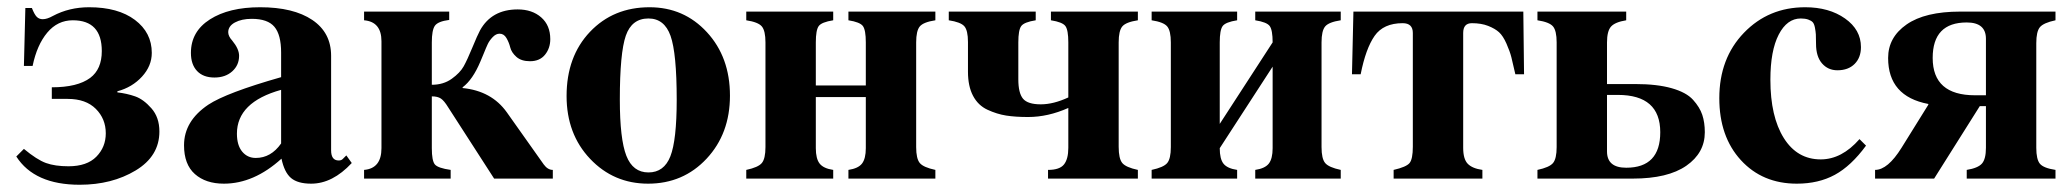

<svg xmlns="http://www.w3.org/2000/svg" viewBox="-20 -493 5711 530"><path d="M46 -311 50 -471H68Q75 -453 81.5 -446.5Q88 -440 98 -440Q110 -440 126 -449Q171 -473 226 -473Q306 -473 352.5 -438Q399 -403 399 -347Q399 -311 372 -281.5Q345 -252 304 -241V-238Q330 -235 353 -227Q376 -219 398 -194Q420 -169 420 -130Q420 -62 354.5 -22.5Q289 17 200 17Q75 17 25 -61L46 -82Q82 -52 107 -43Q132 -34 169 -34Q220 -34 246 -60.5Q272 -87 272 -125Q272 -165 244.5 -192.5Q217 -220 167 -220H123V-252Q194 -252 229 -278Q261 -302 261 -352Q261 -437 181 -437Q139 -437 110.5 -403Q82 -369 70 -311Z M936 -64 951 -43Q898 14 839 14Q802 14 783.5 -1.5Q765 -17 757 -55Q681 14 598 14Q548 14 518 -12.5Q488 -39 488 -92Q488 -159 555 -204Q605 -237 756 -280V-348Q756 -397 737.5 -419Q719 -441 675 -441Q647 -441 628.5 -431Q610 -421 610 -404Q610 -393 621 -381Q640 -358 640 -339Q640 -313 621 -296Q602 -279 572 -279Q541 -279 524 -297Q507 -315 507 -347Q507 -406 559.5 -439.5Q612 -473 698 -473Q790 -473 842 -438Q894 -403 894 -339V-78Q894 -50 915 -50Q922 -50 926 -54ZM756 -97V-245Q634 -211 634 -124Q634 -92 648.5 -74.5Q663 -57 686 -57Q728 -57 756 -97Z M1220 -461V-438Q1189 -434 1180.5 -422Q1172 -410 1172 -376V-259Q1204 -259 1227 -275.5Q1250 -292 1260 -310Q1270 -328 1284 -362Q1298 -396 1305 -409Q1337 -467 1409 -467Q1449 -467 1474 -445Q1499 -423 1499 -385Q1499 -360 1484.5 -342Q1470 -324 1443 -324Q1419 -324 1405.5 -336Q1392 -348 1388.5 -362Q1385 -376 1378 -388Q1371 -400 1359 -400Q1349 -400 1340 -390.5Q1331 -381 1326.5 -371.5Q1322 -362 1315 -344.5Q1308 -327 1306 -323Q1285 -273 1257 -252V-250Q1337 -242 1379 -183L1481 -39Q1492 -24 1506 -24V0H1344L1217 -197Q1206 -215 1197 -221Q1188 -227 1172 -227V-84Q1172 -49 1180.5 -39Q1189 -29 1224 -24V0H985V-24Q1033 -28 1033 -84V-379Q1033 -433 985 -437V-461Z M1773 -473Q1868 -473 1931.5 -404Q1995 -335 1995 -229Q1995 -124 1930.5 -55Q1866 14 1769 14Q1674 14 1609 -54.5Q1544 -123 1544 -228Q1544 -337 1608.5 -405Q1673 -473 1773 -473ZM1770 -442Q1724 -442 1707.5 -394.5Q1691 -347 1691 -218Q1691 -109 1709 -63Q1727 -17 1770 -17Q1813 -17 1830.5 -61.5Q1848 -106 1848 -218Q1848 -346 1831 -394Q1814 -442 1770 -442Z M2370 -84V-225H2232V-84Q2232 -55 2242.5 -41.5Q2253 -28 2280 -24V0H2040V-24Q2073 -31 2083 -43Q2093 -55 2093 -87V-376Q2093 -408 2083 -420Q2073 -432 2040 -437V-461H2280V-437Q2248 -432 2240 -421Q2232 -410 2232 -376V-257H2370V-376Q2370 -410 2362 -421Q2354 -432 2322 -437V-461H2562V-437Q2529 -432 2519 -420Q2509 -408 2509 -376V-87Q2509 -55 2519 -43Q2529 -31 2562 -24V0H2322V-24Q2349 -28 2359.5 -41.5Q2370 -55 2370 -84Z M2929 -85V-195Q2873 -170 2818 -170Q2783 -170 2757.5 -174Q2732 -178 2706 -190Q2680 -202 2666 -228.5Q2652 -255 2652 -295V-377Q2652 -409 2642 -420.5Q2632 -432 2599 -437V-461H2839V-437Q2807 -432 2799 -421Q2791 -410 2791 -376V-274Q2791 -236 2804 -220.5Q2817 -205 2853 -205Q2888 -205 2929 -224V-376Q2929 -410 2921 -421Q2913 -432 2881 -437V-461H3121V-437Q3088 -432 3078 -420Q3068 -408 3068 -376V-88Q3068 -55 3078 -43Q3088 -31 3121 -24V0H2873V-24Q2905 -24 2917 -39Q2929 -54 2929 -85Z M3493 -84V-309L3347 -84Q3347 -54 3357.5 -41Q3368 -28 3395 -24V0H3159V-24Q3192 -31 3202 -43Q3212 -55 3212 -87V-376Q3212 -408 3202 -420Q3192 -432 3159 -437V-461H3395V-437Q3363 -432 3355 -421Q3347 -410 3347 -376V-151L3493 -376Q3493 -410 3485 -421Q3477 -432 3445 -437V-461H3681V-437Q3648 -432 3638 -420Q3628 -408 3628 -376V-87Q3628 -55 3638 -43Q3648 -31 3681 -24V0H3445V-24Q3472 -28 3482.5 -41.5Q3493 -55 3493 -84Z M4019 -402V-85Q4019 -54 4031.5 -41Q4044 -28 4072 -24V0H3827V-24Q3862 -32 3871 -43Q3880 -54 3880 -88V-402Q3880 -429 3852 -429Q3799 -429 3774.5 -394Q3750 -359 3736 -288H3712L3716 -461H4185L4187 -288H4163Q4156 -319 4152 -335Q4148 -351 4138.5 -372.5Q4129 -394 4118 -404Q4107 -414 4088 -421.5Q4069 -429 4043 -429Q4019 -429 4019 -402Z M4416 -376V-261H4494Q4554 -261 4594.5 -249.5Q4635 -238 4653.5 -217.5Q4672 -197 4679 -176Q4686 -155 4686 -128Q4686 -71 4635 -35.5Q4584 0 4487 0H4224V-24Q4257 -31 4267 -43Q4277 -55 4277 -87V-376Q4277 -408 4267 -420Q4257 -432 4224 -437V-461H4469V-437Q4438 -432 4427 -419.5Q4416 -407 4416 -376ZM4416 -231V-75Q4416 -30 4469 -30Q4563 -30 4563 -128Q4563 -231 4446 -231Z M5113 -109 5131 -91Q5090 -35 5045 -10.5Q5000 14 4940 14Q4845 14 4785.5 -51Q4726 -116 4726 -222Q4726 -332 4794 -402.5Q4862 -473 4963 -473Q5029 -473 5073 -442Q5117 -411 5117 -363Q5117 -334 5099.5 -316.5Q5082 -299 5052 -299Q5026 -299 5009.5 -318Q4993 -337 4993 -372Q4993 -390 4992.5 -398Q4992 -406 4990 -416.5Q4988 -427 4984 -431.5Q4980 -436 4971.5 -439Q4963 -442 4951 -442Q4913 -442 4890 -397.5Q4867 -353 4867 -273Q4867 -171 4904 -112Q4941 -53 5006 -53Q5064 -53 5113 -109Z M5462 -85V-200H5445L5319 0H5156V-24Q5191 -24 5229 -85L5303 -204V-206Q5192 -227 5192 -333Q5192 -390 5243 -425.5Q5294 -461 5391 -461H5654V-437Q5621 -430 5611 -418Q5601 -406 5601 -374V-85Q5601 -53 5611 -41Q5621 -29 5654 -24V0H5409V-24Q5440 -29 5451 -41.5Q5462 -54 5462 -85ZM5462 -230V-386Q5462 -431 5409 -431Q5315 -431 5315 -333Q5315 -230 5432 -230Z"/></svg>

Font: STIX
Style: Bold
Weight: 700
Designer: MicroPress Inc., with final additions and corrections provided by Coen Hoffman, Elsevier (retired)
Version: Version 1.1.1